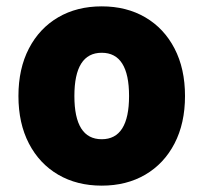

<svg xmlns="http://www.w3.org/2000/svg" viewBox="-20 -572 640 604"><path d="M300 12Q222 12 163 -22.5Q104 -57 71 -120.5Q38 -184 38 -270Q38 -356 71 -419.5Q104 -483 163 -517.5Q222 -552 300 -552Q378 -552 437 -517.5Q496 -483 529 -419.5Q562 -356 562 -270Q562 -184 529 -120.5Q496 -57 437 -22.5Q378 12 300 12ZM300 -134Q386 -134 386 -270Q386 -406 300 -406Q214 -406 214 -270Q214 -134 300 -134Z"/></svg>

Font: Geist Mono UltraBlack
Style: Regular
Weight: 900
Monospace: yes
Designer: Basement.studio, Andrés Briganti, Mateo Zaragoza
Foundry: Basement.studio, Vercel, Andrés Briganti, Guido Ferreyra, Mateo Zaragoza
Version: Version 1.400; ttfautohint (v1.8.4.7-5d5b)